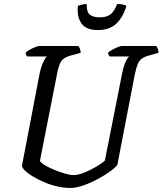

<svg xmlns="http://www.w3.org/2000/svg" viewBox="-20 -932 806 952"><path d="M329 0Q296 0 262 -8Q228 -16 197 -29.5Q166 -43 141.5 -58Q117 -73 103 -87Q89 -101 89 -111L177 -570Q185 -605 195.5 -626.5Q206 -648 213 -652H115Q113 -654 110 -659Q107 -664 107 -671Q114 -678 127.5 -685.5Q141 -693 154.5 -698.5Q168 -704 174 -704H368Q372 -700 376 -691Q380 -682 380 -670L332 -657Q301 -649 287 -633Q273 -617 264 -571L178 -134Q183 -125 202.5 -113Q222 -101 249 -90Q276 -79 301.5 -71.5Q327 -64 344 -64Q368 -64 400 -77Q432 -90 460.5 -107.5Q489 -125 500 -136L586 -570Q594 -608 604 -628Q614 -648 621 -652H524Q522 -654 519 -659Q516 -664 516 -671Q523 -678 537 -685.5Q551 -693 564.5 -698.5Q578 -704 583 -704H755Q758 -700 762 -691Q766 -682 766 -670L716 -656Q694 -650 681.5 -640Q669 -630 662 -612Q655 -594 648 -561L562 -115Q553 -102 526.5 -82.5Q500 -63 464.5 -44Q429 -25 393 -12.5Q357 0 329 0ZM465 -783Q407 -783 384 -815.5Q361 -848 366 -903Q371 -905 384 -908.5Q397 -912 410 -912Q409 -869 427.5 -857.5Q446 -846 474 -846Q506 -846 525.5 -859Q545 -872 561 -912Q578 -912 590.5 -909Q603 -906 607 -903Q591 -848 557.5 -815.5Q524 -783 465 -783Z"/></svg>

Font: Texturina 12pt Medium
Style: Italic
Weight: 500
Italic angle: -11°
Designer: Guillermo Torres Carreño
Foundry: Omnibus-Type
Version: Version 1.002